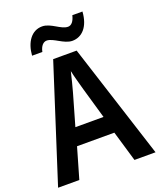

<svg xmlns="http://www.w3.org/2000/svg" viewBox="-164 -1021 936 1122"><g transform="rotate(-20 303.5 -459.5)"><path d="M121 -777H185C192 -812 210 -831 231 -831C272 -831 321 -778 373 -778C433 -778 480 -826 486 -919H423C415 -885 399 -864 377 -864C333 -864 288 -918 234 -918C168 -918 127 -859 121 -777ZM475 0H606L376 -716H230L0 0H132L187 -190H419ZM335 -492 391 -298H216L272 -493C279 -519 295 -578 303 -615C310 -580 326 -526 335 -492Z"/></g></svg>

Font: Noto Sans Kannada SemiCondensed SemiBold
Style: Regular
Weight: 600
Width: 4
Designer: Jelle Bosma - Monotype Design Team
Foundry: Monotype Imaging Inc.
Version: Version 2.005